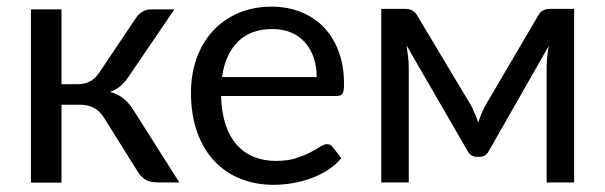

<svg xmlns="http://www.w3.org/2000/svg" viewBox="-20 -534 1771 562"><path d="M378 -481.5Q385 -492.5 396.5 -499.5Q408 -506.5 421 -506.5H490.5L359 -313.5Q347 -295 334 -283.2Q321 -271.5 302 -265Q326 -258.5 342.5 -244.8Q359 -231 372 -209.5L505 0H443Q419 0 406 -8Q393 -16 383.5 -31L285 -188.5Q261.5 -227.5 214.5 -227.5H160V0.5H70.5V-506.5H160V-287.5H208Q248 -287.5 270.5 -321.5Z M907 -308.5Q907 -339.5 898.2 -365.2Q889.5 -391 872.8 -409.8Q856 -428.5 832 -438.8Q808 -449 777.5 -449Q713.5 -449 676.2 -411.8Q639 -374.5 630 -308.5ZM979 -71Q962.5 -51 939.5 -36.2Q916.5 -21.5 890.2 -12Q864 -2.5 836 2.2Q808 7 780.5 7Q728 7 683.8 -10.8Q639.5 -28.5 607.2 -62.8Q575 -97 557 -147.5Q539 -198 539 -263.5Q539 -316.5 555.2 -362.5Q571.5 -408.5 602 -442.2Q632.5 -476 676.5 -495.2Q720.5 -514.5 775.5 -514.5Q821 -514.5 859.8 -499.2Q898.5 -484 926.8 -455.2Q955 -426.5 971 -384.2Q987 -342 987 -288Q987 -267 982.5 -260Q978 -253 965.5 -253H627Q628.5 -205 640.2 -169.5Q652 -134 673 -110.2Q694 -86.5 723 -74.8Q752 -63 788 -63Q821.5 -63 845.8 -70.8Q870 -78.5 887.5 -87.5Q905 -96.5 916.8 -104.2Q928.5 -112 937 -112Q948 -112 954 -103.5Z M1660.5 -508V0H1580V-336.5Q1580 -350.5 1581.8 -367.8Q1583.5 -385 1586.5 -400L1410.5 -91.5Q1406.5 -84 1400 -79.5Q1393.5 -75 1385 -75H1375Q1366.5 -75 1359.8 -79.5Q1353 -84 1349 -91.5L1170 -401Q1172.5 -386 1174.5 -368.2Q1176.5 -350.5 1176.5 -336.5V0H1096V-508H1167.5Q1177 -508 1186 -503.8Q1195 -499.5 1201.5 -488L1359.5 -224Q1371 -201 1380 -175.5Q1388.5 -202 1400 -224L1555 -488Q1561.5 -500 1570.5 -504Q1579.5 -508 1589 -508Z"/></svg>

Font: Lato-Regular
Style: Regular
Weight: 400
Designer: Lukasz Dziedzic with Adam Twardoch and Botio Nikoltchev
Foundry: tyPoland Lukasz Dziedzic
Version: Version 2.015; 2015-08-06; http://www.latofonts.com/